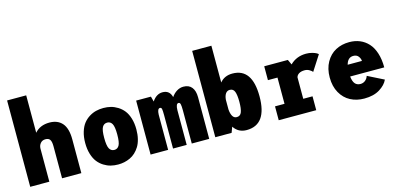

<svg xmlns="http://www.w3.org/2000/svg" viewBox="-71 -1253 3562 1718"><g transform="rotate(-15 1710.0 -394.5)"><path d="M40.5 0V-800H217.5V-453.5Q266.5 -511 354.5 -511Q430.5 -511 472.2 -462.8Q514 -414.5 514 -312V0H335.5V-297Q335.5 -340 323.2 -358Q311 -376 281.5 -376Q252.5 -376 235.2 -355.8Q218 -335.5 217.5 -306.5V0Z M854 11Q818.5 11 786 3Q753.5 -5 722.2 -24.5Q691 -44 668 -73.2Q645 -102.5 631 -148.2Q617 -194 617 -251Q617 -308 631 -353.5Q645 -399 667.8 -428Q690.5 -457 721.8 -476.5Q753 -496 785.8 -504Q818.5 -512 854 -512Q889 -512 921.5 -504Q954 -496 985.5 -476.5Q1017 -457 1040 -428Q1063 -399 1077 -353.5Q1091 -308 1091 -251Q1091 -203 1081.2 -163.2Q1071.5 -123.5 1054.2 -95.5Q1037 -67.5 1014.5 -46.5Q992 -25.5 965 -13Q938 -0.5 910.5 5.2Q883 11 854 11ZM854 -124Q883.5 -124 898.8 -151.2Q914 -178.5 914 -251Q914 -323 898.8 -350Q883.5 -377 854 -377Q823.5 -377 808.2 -350Q793 -323 793 -251Q793 -178 808.5 -151Q824 -124 854 -124Z M1155.5 0V-500H1292.5L1305.5 -451.5Q1345 -511 1402 -511Q1467.5 -511 1484 -444.5Q1505 -475.5 1534 -493.2Q1563 -511 1595 -511Q1646 -511 1672.2 -478.2Q1698.5 -445.5 1698.5 -386V0H1537V-307.5Q1537 -347.5 1533 -364.5Q1529 -381.5 1516 -381.5Q1491 -381.5 1490 -321.5V0H1363.5V-308.5Q1363.5 -350.5 1360.5 -366Q1357.5 -381.5 1344.5 -381.5Q1319.5 -381.5 1318 -326V0Z M1755 0V-800H1933V-459.5Q1975.5 -511 2049 -511Q2232 -511 2232 -251Q2232 11 2043.5 11Q1967 11 1925.5 -52L1906 0ZM1988.5 -376Q1964.5 -376 1950.2 -355.5Q1936 -335 1933 -300V-210Q1935.5 -172 1948.8 -148Q1962 -124 1988 -124Q2021 -124 2033 -156Q2045 -188 2045 -251Q2045 -313.5 2033.2 -344.8Q2021.5 -376 1988.5 -376Z M2604 -128.5H2690V0H2342.5V-128.5H2430.5V-371.5H2342V-500H2561L2583 -452.5Q2642.5 -512 2732 -512Q2761 -512 2787.2 -504.8Q2813.5 -497.5 2826.2 -490Q2839 -482.5 2842.5 -478L2752.5 -338Q2744.5 -348.5 2724.8 -360.2Q2705 -372 2681.5 -372Q2649 -372 2629 -359.8Q2609 -347.5 2604 -327Z M3354 -105.5Q3333.5 -59 3277 -24Q3220.5 11 3134 11Q3062.5 11 3006 -18.8Q2949.5 -48.5 2915.8 -108.5Q2882 -168.5 2882 -250.5Q2882 -332.5 2915.8 -392.5Q2949.5 -452.5 3005.2 -482.2Q3061 -512 3131.5 -512Q3184.5 -512 3228.8 -493.8Q3273 -475.5 3306.2 -439.5Q3339.5 -403.5 3358.2 -345.5Q3377 -287.5 3377 -212.5H3061Q3066 -166 3084 -145Q3102 -124 3134 -124Q3158.5 -124 3178 -139Q3197.5 -154 3205.5 -180ZM3135.5 -383.5Q3083.5 -383.5 3067 -320H3199Q3198 -342.5 3182.2 -363Q3166.5 -383.5 3135.5 -383.5Z"/></g></svg>

Font: League Mono Narrow ExtraBold
Style: Regular
Weight: 800
Width: 3
Designer: Tyler Finck
Foundry: The League of Moveable Type / Tyler Finck
Version: Version 2.210